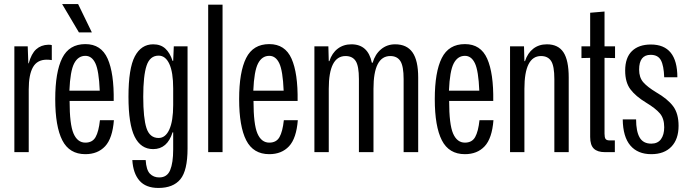

<svg xmlns="http://www.w3.org/2000/svg" viewBox="-20 -752 3402 949"><path d="M51 -523H117L120 -439H122Q135 -487 159 -508.5Q183 -530 219 -531Q231 -531 236 -529V-455Q224 -457 211 -457Q164 -457 143 -420Q122 -383 122 -310V0H51Z M253 -262Q253 -396 287.5 -465Q322 -534 402 -534Q480 -534 512 -462Q544 -390 542 -253H324Q324 -137 343.5 -92Q363 -47 402 -47Q437 -47 452.5 -74.5Q468 -102 474 -158H543Q536 -68 499.5 -29Q463 10 402 10Q323 10 288 -58.5Q253 -127 253 -262ZM473 -304Q469 -402 451.5 -439Q434 -476 402 -476Q366 -476 346.5 -438.5Q327 -401 323 -304ZM287 -732H366L434 -592H370Z M634 39H700Q703 88 721 106.5Q739 125 767 125Q806 125 821 89Q836 53 836 -13V-98H833Q807 -15 737 -15Q676 -15 645.5 -76.5Q615 -138 615 -274Q615 -414 646.5 -473.5Q678 -533 737 -533Q774 -533 797 -512Q820 -491 833 -451H836L839 -523H907V-18Q907 91 871.5 134Q836 177 763 177Q701 177 669.5 141Q638 105 634 39ZM836 -233V-315Q836 -395 817 -436Q798 -477 764 -477Q721 -477 704.5 -427.5Q688 -378 688 -274Q688 -168 704 -119Q720 -70 764 -70Q798 -70 817 -112Q836 -154 836 -233Z M1009 -729H1080V0H1009Z M1162 -262Q1162 -396 1196.5 -465Q1231 -534 1311 -534Q1389 -534 1421 -462Q1453 -390 1451 -253H1233Q1233 -137 1252.5 -92Q1272 -47 1311 -47Q1346 -47 1361.5 -74.5Q1377 -102 1383 -158H1452Q1445 -68 1408.5 -29Q1372 10 1311 10Q1232 10 1197 -58.5Q1162 -127 1162 -262ZM1382 -304Q1378 -402 1360.5 -439Q1343 -476 1311 -476Q1275 -476 1255.5 -438.5Q1236 -401 1232 -304Z M1534 -523H1603L1605 -450H1608Q1621 -490 1649.5 -511.5Q1678 -533 1717 -533Q1799 -533 1818 -442H1822Q1834 -484 1863.5 -508.5Q1893 -533 1933 -533Q1991 -533 2019 -493Q2047 -453 2047 -369V0H1975V-361Q1975 -425 1959 -450Q1943 -475 1909 -475Q1826 -475 1826 -313V0H1754V-361Q1754 -426 1738 -450.5Q1722 -475 1688 -475Q1605 -475 1605 -313V0H1534Z M2129 -262Q2129 -396 2163.5 -465Q2198 -534 2278 -534Q2356 -534 2388 -462Q2420 -390 2418 -253H2200Q2200 -137 2219.5 -92Q2239 -47 2278 -47Q2313 -47 2328.5 -74.5Q2344 -102 2350 -158H2419Q2412 -68 2375.5 -29Q2339 10 2278 10Q2199 10 2164 -58.5Q2129 -127 2129 -262ZM2349 -304Q2345 -402 2327.5 -439Q2310 -476 2278 -476Q2242 -476 2222.5 -438.5Q2203 -401 2199 -304Z M2501 -523H2570L2572 -450H2575Q2588 -490 2616 -511.5Q2644 -533 2683 -533Q2739 -533 2765 -493.5Q2791 -454 2791 -369V0H2720V-361Q2720 -426 2704 -450.5Q2688 -475 2654 -475Q2572 -475 2572 -313V0H2501Z M2897 -75V-466L2854 -465V-523H2897V-689L2968 -695V-523H3020V-465L2968 -466V-91Q2968 -73 2973 -65.5Q2978 -58 2993 -58H3019V0H2970Q2933 0 2915 -17.5Q2897 -35 2897 -75Z M3058 -162H3124Q3124 -103 3141.5 -72.5Q3159 -42 3199 -42Q3231 -42 3247 -64Q3263 -86 3263 -123Q3263 -166 3242 -191Q3221 -216 3173 -245Q3122 -276 3096 -310.5Q3070 -345 3070 -403Q3070 -467 3103.5 -499.5Q3137 -532 3197 -532Q3328 -532 3328 -370H3263Q3261 -428 3246.5 -454.5Q3232 -481 3196 -481Q3139 -481 3139 -408Q3139 -369 3159.5 -345.5Q3180 -322 3223 -296Q3280 -263 3307 -227Q3334 -191 3334 -130Q3334 -64 3298.5 -27Q3263 10 3199 10Q3132 10 3095.5 -33Q3059 -76 3058 -162Z"/></svg>

Font: Mona Sans Condensed
Style: Regular
Weight: 400
Width: 3
Designer: Deni Anggara
Foundry: GitHub
Version: Version 2.000